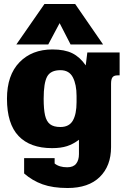

<svg xmlns="http://www.w3.org/2000/svg" viewBox="-20 -743 625 963"><path d="M203 -723H357L497 -520H334L279 -627L222 -520H62ZM101 127V50H254V77Q277 96 317 96Q348 96 362 78Q376 60 376 30V-42Q347 -20 316 -10Q285 0 241 0Q131 0 73 -61Q15 -122 15 -248Q15 -366 77.5 -430.5Q140 -495 243 -495Q304 -495 342.5 -476Q381 -457 410 -415L418 -480H580V-365H570Q551 -365 544 -355Q537 -345 537 -323V-5Q537 89 480.5 144.5Q424 200 319 200Q245 200 193.5 181.5Q142 163 101 127ZM364 -231V-262Q364 -319 345.5 -355Q327 -391 283 -391Q234 -391 216.5 -359Q199 -327 199 -248Q199 -195 206 -164.5Q213 -134 231 -120Q249 -106 283 -106Q327 -106 345.5 -138.5Q364 -171 364 -231Z"/></svg>

Font: Pridi
Style: Bold
Weight: 700
Designer: Katatrad Team
Foundry: CadsonDemak
Version: Version 1.001